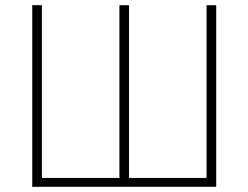

<svg xmlns="http://www.w3.org/2000/svg" viewBox="-20 -718 955 738"><path d="M104 -698H141V-34H439V-698H476V-34H774V-698H811V0H104Z"/></svg>

Font: IBM Plex Sans ExtLt
Style: Regular
Weight: 200
Designer: Mike Abbink, Paul van der Laan, Pieter van Rosmalen
Foundry: Bold Monday
Version: Version 3.005